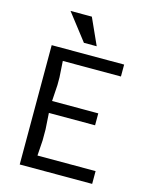

<svg xmlns="http://www.w3.org/2000/svg" viewBox="-133 -1002 865 1088"><g transform="rotate(15 300.0 -457.5)"><path d="M90 -700H515V-630H174L180 -535V-490L174 -395H445V-325H174L180 -230V-165L174 -75H515V0H90ZM143 -915H268L338 -760H263Z"/></g></svg>

Font: Sligoil Micro
Style: Regular
Weight: 400
Designer: Ariel Martín Pérez
Foundry: Igor Stepanchenko
Version: Version 1.001